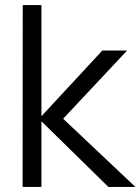

<svg xmlns="http://www.w3.org/2000/svg" viewBox="-20 -740 556 760"><path d="M144 0H69.5L70 -720H144V-280L385 -540H483L230 -270L516 0H409L144 -260Z"/></svg>

Font: CCSD_manrope
Style: Regular
Weight: 400
Designer: Mikhail Sharanda
Foundry: Mikhail Sharanda
Version: Version 4.503